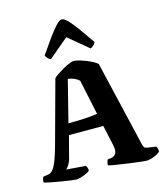

<svg xmlns="http://www.w3.org/2000/svg" viewBox="-141 -1094 1027 1199"><g transform="rotate(-15 372.5 -495.0)"><path d="M202 0Q195 0 169.5 -3.5Q144 -7 110.5 -12.5Q77 -18 46.5 -24Q16 -30 -1 -35Q-1 -47 2 -57Q5 -67 8 -71L32 -74Q41 -75 51 -78.5Q61 -82 73 -97Q85 -112 98.5 -146Q112 -180 129 -242L239 -645Q247 -654 265.5 -666.5Q284 -679 306 -691.5Q328 -704 347.5 -712Q367 -720 377 -720Q390 -720 417.5 -712Q445 -704 475 -690.5Q505 -677 524 -661L655 -103Q659 -87 665 -83.5Q671 -80 681 -78L738 -69Q740 -65 743 -56.5Q746 -48 746 -35Q733 -22 705 -11Q677 0 658 0Q651 0 627 -2.5Q603 -5 570.5 -9.5Q538 -14 505.5 -18.5Q473 -23 448 -27.5Q423 -32 415 -35Q415 -46 418 -56.5Q421 -67 424 -71L443 -73Q495 -79 480 -147L451 -280H229L193 -142Q188 -120 175.5 -99.5Q163 -79 155 -77L282 -67Q285 -63 288.5 -54Q292 -45 292 -35Q286 -27 269 -19Q252 -11 233 -5.5Q214 0 202 0ZM245 -352Q314 -352 361 -355.5Q408 -359 433 -363L385 -590Q369 -604 351 -611.5Q333 -619 313 -621ZM244 -768Q232 -771 223.5 -781Q215 -791 211 -799Q247 -852 278 -895Q309 -938 333 -964Q357 -990 372 -990Q388 -990 412 -964.5Q436 -939 467 -896Q498 -853 534 -800Q530 -792 521.5 -782Q513 -772 500 -768L371 -875Z"/></g></svg>

Font: Texturina 72pt Black
Style: Regular
Weight: 900
Designer: Guillermo Torres Carreño
Foundry: Omnibus-Type
Version: Version 1.002; ttfautohint (v1.8.3)